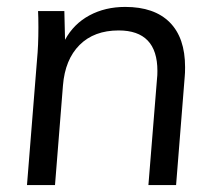

<svg xmlns="http://www.w3.org/2000/svg" viewBox="-20 -535 625 555"><path d="M515 -341Q515 -323 514 -314L489 0H409L434 -309Q435 -316 435 -330Q435 -447 323 -447Q252 -447 210 -405Q168 -363 162 -288L139 0H58L87 -362Q91 -403 91 -456Q91 -487 90 -503H166L168 -420Q193 -466 238.5 -490.5Q284 -515 342 -515Q426 -515 470.5 -470.5Q515 -426 515 -341Z"/></svg>

Font: Muli
Style: Italic
Weight: 400
Italic angle: -4.541°
Designer: Vernon Adams
Foundry: Vernon Adams
Version: Version 2.001